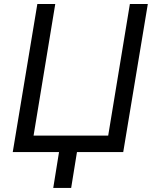

<svg xmlns="http://www.w3.org/2000/svg" viewBox="-20 -747 759 943"><path d="M42.6 0 163.4 -727.3H251.4L144.9 -81H511.4L617.9 -727.3H706L585.2 0H358L329.5 176.1H241.5L269.9 0Z"/></svg>

Font: Karasuma Gothic
Style: Italic
Weight: 400
Italic angle: -9.39999°
Designer: Rasmus Andersson / Ryoko Nishizuka
Foundry: Genbu
Version: Version 1.00